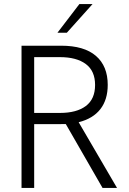

<svg xmlns="http://www.w3.org/2000/svg" viewBox="-20 -921 630 941"><path d="M85.5 -697H279.5Q392.5 -697 450.2 -647Q508 -597 508 -505Q508 -432.5 471.8 -386Q435.5 -339.5 365.5 -322L553.5 0H482.5L302.5 -313Q286.5 -312.5 252.5 -312.5H147.5V0H85.5ZM273.5 -367.5Q355.5 -367.5 400.8 -401.5Q446 -435.5 446 -504.5Q446 -573.5 400.5 -607.2Q355 -641 273.5 -641H147.5V-367.5ZM369 -901H433.5L307.5 -760.5H261.5Z"/></svg>

Font: HK Grotesk Light
Style: Regular
Weight: 300
Designer: Alfredo Marco Pradil
Foundry: Hanken Design Co.
Version: Version 3.001